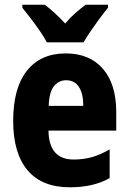

<svg xmlns="http://www.w3.org/2000/svg" viewBox="-20 -852 547 816"><path d="M259 -625Q361 -625 417.5 -559.5Q474 -494 474 -376V-297H186Q188 -174 293 -174Q334 -174 370 -184Q406 -194 446 -217V-95Q377 -56 277 -56Q158 -56 97 -128.5Q36 -201 36 -338Q36 -478 94.5 -551.5Q153 -625 259 -625ZM261 -511Q230 -511 209.5 -486Q189 -461 187 -402H334Q334 -454 315.5 -482.5Q297 -511 261 -511ZM179 -672Q169 -692 150 -719.5Q131 -747 110.5 -774Q90 -801 75 -819V-832H170Q189 -818 211.5 -797.5Q234 -777 257 -752Q279 -778 301.5 -797.5Q324 -817 344 -832H439V-819Q423 -800 403.5 -773.5Q384 -747 365.5 -720Q347 -693 335 -672Z"/></svg>

Font: Noto Sans Malayalam UI Condensed ExtraBold
Style: Regular
Weight: 800
Width: 3
Designer: Jelle Bosma - Monotype Design Team
Foundry: Monotype Imaging Inc.
Version: Version 2.104; ttfautohint (v1.8.4.7-5d5b)